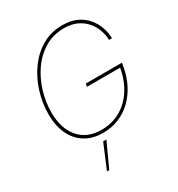

<svg xmlns="http://www.w3.org/2000/svg" viewBox="-224 -878 1166 1261"><g transform="rotate(-30 359.0 -247.5)"><path d="M321.3 9.8Q242.2 9.8 185.8 -25.4Q129.4 -60.5 99.6 -124.5Q69.8 -188.5 69.8 -274.4Q69.8 -358.9 95.2 -440.9Q120.6 -522.9 168.7 -590.1Q216.8 -657.2 285.2 -697.3Q353.5 -737.3 439.9 -737.3Q503.9 -737.3 549.6 -715.3Q595.2 -693.4 624 -657.7Q652.8 -622.1 666.7 -580.6Q680.7 -539.1 680.7 -500H658.2Q657.7 -537.1 644.5 -575Q631.3 -612.8 604.5 -644.5Q577.6 -676.3 536.6 -695.6Q495.6 -714.8 439.5 -714.8Q358.4 -714.8 293.9 -676.5Q229.5 -638.2 184.6 -574.5Q139.6 -510.7 116 -432.6Q92.3 -354.5 92.3 -274.9Q92.3 -155.8 152.3 -84.2Q212.4 -12.7 322.3 -12.7Q401.9 -12.7 466.3 -49.3Q530.8 -85.9 573.5 -153.1Q616.2 -220.2 631.3 -311.5L640.6 -305.7H378.9L382.8 -328.1H657.2L653.3 -305.7Q641.1 -233.9 611.6 -175.8Q582 -117.7 538.6 -76.2Q495.1 -34.7 440.2 -12.5Q385.3 9.8 321.3 9.8ZM214.8 241.2 292 57.6H316.4L232.4 241.2Z"/></g></svg>

Font: Inter 20pt Thin
Style: Italic
Weight: 250
Italic angle: -9.3988°
Version: Version 4.001;git-66647c0bb